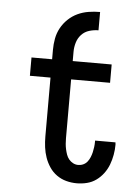

<svg xmlns="http://www.w3.org/2000/svg" viewBox="-53 -785 607 835"><g transform="rotate(5 250.0 -367.5)"><path d="M160 -561Q160 -586 164.5 -610.5Q169 -635 181 -657Q193 -679 211.5 -696.5Q230 -714 252.5 -724.5Q275 -735 300 -739Q325 -743 350 -743V-663Q330 -663 310 -657Q290 -651 276 -636Q262 -621 256 -601Q250 -581 250 -561ZM313 8Q290 8 267.5 2Q245 -4 226 -17.5Q207 -31 194 -50.5Q181 -70 173.5 -91.5Q166 -113 163 -136Q160 -159 160 -183V-440H70V-520H160V-561H250V-520H420V-440H250V-183Q250 -171 251 -159Q252 -147 254.5 -135.5Q257 -124 261 -112.5Q265 -101 272.5 -92Q280 -83 290.5 -77.5Q301 -72 313 -72Q325 -72 335.5 -77Q346 -82 353 -91Q360 -100 364.5 -111Q369 -122 371.5 -133Q374 -144 375.5 -155.5Q377 -167 377 -178V-184H466Q466 -181 466.5 -179Q467 -177 467 -174Q467 -152 463 -129.5Q459 -107 451 -86Q443 -65 429.5 -47Q416 -29 398 -16Q380 -3 358 2.5Q336 8 313 8Z"/></g></svg>

Font: Iosevka Bendy Medium
Style: Regular
Weight: 500
Monospace: yes
Designer: Belleve Invis
Foundry: Belleve Invis
Version: Version 30.1.2